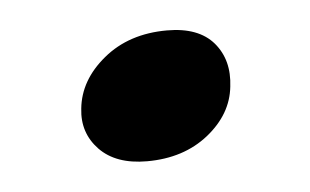

<svg xmlns="http://www.w3.org/2000/svg" viewBox="-27 -345 328 203"><g transform="rotate(-5 137.0 -244.0)"><path d="M122.5 -175.5Q89.5 -175.5 72.2 -193.5Q55 -211.5 58 -237Q61 -267 88 -289.2Q115 -311.5 155.5 -311.5Q189 -311.5 204.8 -293Q220.5 -274.5 217 -246.5Q214 -217.5 187.8 -196.5Q161.5 -175.5 122.5 -175.5Z"/></g></svg>

Font: Fraunces 9pt SuperSoft
Style: Italic
Weight: 400
Italic angle: -16°
Version: Version 1.000;[b76b70a41]